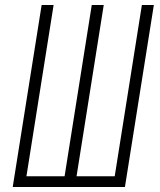

<svg xmlns="http://www.w3.org/2000/svg" viewBox="-20 -750 640 770"><path d="M31 0 147 -730H195L86 -43H239L348 -730H396L287 -43H440L549 -730H597L481 0Z"/></svg>

Font: JetBrains Mono NL Thin
Style: Italic
Weight: 100
Italic angle: -9°
Monospace: yes
Designer: Philipp Nurullin, Konstantin Bulenkov
Foundry: JetBrains
Version: Version 2.305; ttfautohint (v1.8.4.7-5d5b)